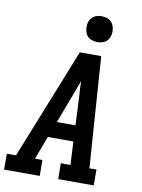

<svg xmlns="http://www.w3.org/2000/svg" viewBox="-109 -1029 811 1097"><g transform="rotate(10 296.5 -480.0)"><path d="M-7 0V-92H46L303 -735H427L472 -92H513V0H307L306 -92H362L355 -227H207L156 -92H199L200 0ZM351 -320 343 -490Q341 -511 340 -532Q339 -553 339 -575Q331 -553 323 -532Q315 -511 307 -490L243 -320ZM390 -810Q372 -810 355.5 -816.5Q339 -823 329.5 -836.5Q320 -850 317 -867.5Q314 -885 317 -903Q319 -916 325.5 -927.5Q332 -939 342.5 -946.5Q353 -954 365.5 -957Q378 -960 391 -960Q409 -960 425.5 -953.5Q442 -947 451.5 -933.5Q461 -920 464.5 -902.5Q468 -885 465 -867Q462 -854 456 -842.5Q450 -831 439 -823.5Q428 -816 415.5 -813Q403 -810 390 -810Z"/></g></svg>

Font: Iosevka Etoile Semibold
Style: Italic
Weight: 600
Italic angle: -9°
Designer: Belleve Invis
Foundry: Belleve Invis
Version: Version 22.1.2; ttfautohint (v1.8.4)